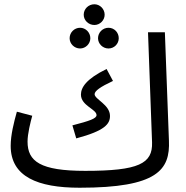

<svg xmlns="http://www.w3.org/2000/svg" viewBox="-20 -858 872 899"><path d="M422 -741C448 -741 470 -763 470 -789C470 -816 448 -838 422 -838C394 -838 372 -816 372 -789C372 -763 394 -741 422 -741ZM355 -631C381 -631 403 -653 403 -679C403 -706 381 -728 355 -728C328 -728 306 -706 306 -679C306 -653 328 -631 355 -631ZM488 -631C515 -631 536 -653 536 -679C536 -706 515 -728 488 -728C461 -728 439 -706 439 -679C439 -653 461 -631 488 -631ZM353 21C718 21 777 -63 771 -200L752 -707H673L692 -191C695 -92 630 -58 379 -58C169 -58 109 -102 109 -195C109 -232 123 -287 131 -316L59 -335C45 -285 30 -226 30 -175C30 -31 156 21 353 21ZM337 -210C472 -246 495 -278 495 -315C495 -368 423 -393 423 -417C423 -432 449 -451 509 -479L479 -535C383 -488 359 -448 359 -415C359 -363 432 -347 432 -319C432 -303 400 -292 319 -271Z"/></svg>

Font: Noto Sans Arabic SemCond
Style: Regular
Weight: 400
Width: 4
Designer: Monotype Design Team, Nadine Chahine, Nizar Qandah and Khaled Hosny
Foundry: Monotype Imaging Inc.
Version: Version 2.012